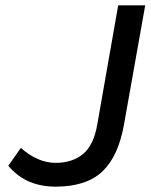

<svg xmlns="http://www.w3.org/2000/svg" viewBox="-20 -688 566 718"><path d="M188 10Q134 10 90 -8.5Q46 -27 11 -68L58 -135Q88 -108 121 -93.5Q154 -79 188 -79Q251 -79 291 -112.5Q331 -146 344 -224L422 -668H523L444 -224Q423 -104 363 -47Q303 10 188 10Z"/></svg>

Font: Gantari Medium
Style: Italic
Weight: 500
Italic angle: -10°
Designer: Anugrah Pasau
Foundry: Lafontype
Version: Version 1.000